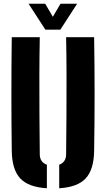

<svg xmlns="http://www.w3.org/2000/svg" viewBox="-20 -999 567 1028"><path d="M43 -191Q41 -342 41 -495.8Q41 -649.5 43 -800H193Q191 -699.5 190.8 -593Q190.5 -486.5 191.2 -380Q192 -273.5 193 -173Q193 -151.5 202.8 -137.5Q212.5 -123.5 231 -117V9Q132 3 88.2 -44Q44.5 -91 43 -191ZM297 9V-117Q315 -123.5 324.5 -137.8Q334 -152 334 -173Q335 -273.5 335.8 -380Q336.5 -486.5 336.2 -593Q336 -699.5 334 -800H484Q486.5 -649.5 486.5 -495.8Q486.5 -342 484 -191Q482.5 -91 439 -44Q395.5 3 297 9ZM223 -840 133 -979H222L263 -909L304 -979H393L303 -840Z"/></svg>

Font: Big Shoulders Stencil Text Thin Black
Style: Regular
Weight: 900
Version: Version 2.001